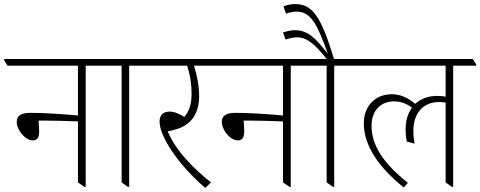

<svg xmlns="http://www.w3.org/2000/svg" viewBox="-46 -911 2354 941"><path d="M115 -223C138 -223 146 -240 146 -268C146 -285 144 -305 143 -320C153 -320 167 -320 177 -320C214 -320 282 -318 336 -316V-17L368 5H374V-589H487V-595L470 -622H-26V-616L-9 -589H336V-345C264 -352 163 -358 103 -358C57 -358 36 -343 36 -314C36 -274 77 -223 115 -223Z M581 5H587V-589H700V-595L683 -622H435V-616L452 -589H550V-17Z M960 10 988 -17C907 -81 817 -169 776 -267C791 -270 807 -274 823 -279C896 -303 930 -360 930 -440C930 -490 920 -540 905 -589H1031V-595L1014 -622H648V-616L665 -589H871C886 -544 893 -498 893 -450C893 -399 879 -362 857 -338C832 -354 808 -364 785 -364C754 -364 736 -347 736 -315C736 -242 828 -103 960 10Z M1120 -223C1143 -223 1151 -240 1151 -268C1151 -285 1149 -305 1148 -320C1158 -320 1172 -320 1182 -320C1219 -320 1287 -318 1341 -316V-17L1373 5H1379V-589H1492V-595L1475 -622H979V-616L996 -589H1341V-345C1269 -352 1168 -358 1108 -358C1062 -358 1041 -343 1041 -314C1041 -274 1082 -223 1120 -223Z M1586 5H1592V-589H1705V-595L1688 -622H1591C1529 -826 1487 -891 1401 -891C1379 -891 1360 -886 1343 -880L1356 -844C1372 -850 1390 -854 1408 -854C1478 -854 1510 -790 1561 -647C1499 -727 1461 -763 1400 -763C1378 -763 1358 -757 1341 -752L1354 -717C1371 -723 1391 -728 1409 -728C1458 -728 1495 -697 1555 -622H1440V-616L1457 -589H1555V-17Z M1933 8 1953 -15C1835 -109 1775 -197 1775 -294C1775 -369 1819 -414 1886 -414C1918 -414 1944 -405 1973 -383C1953 -356 1942 -321 1942 -279C1942 -258 1943 -239 1948 -217L1986 -207C1982 -227 1980 -249 1980 -271C1980 -356 2028 -411 2106 -411C2118 -411 2128 -410 2138 -408V-17L2169 5H2175V-589H2288V-595L2271 -622H1653V-616L1670 -589H2138V-437C2125 -440 2111 -441 2095 -441C2053 -441 2016 -427 1989 -402C1950 -434 1916 -449 1873 -449C1794 -449 1737 -392 1737 -307C1737 -196 1811 -90 1933 8Z"/></svg>

Font: Noto Serif Devanagari SemiCondensed ExtraLight
Style: Regular
Weight: 200
Width: 4
Designer: Universal Thirst, Indian Type Foundry and the Monotype Design Team
Foundry: Monotype Imaging Inc.
Version: Version 2.004